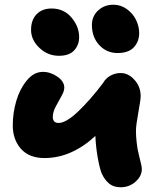

<svg xmlns="http://www.w3.org/2000/svg" viewBox="-20 -811 676 815"><path d="M479 -585.9Q432.6 -585.9 401.4 -619.6Q370.1 -653.3 370.1 -705.1Q370.1 -742.2 396.5 -766.6Q422.9 -791 460.9 -791Q493.2 -791 519 -772Q544.9 -752.9 557.9 -725.6Q570.8 -698.2 570.8 -670.9Q570.8 -634.8 548.3 -610.4Q525.9 -585.9 479 -585.9ZM230 -574.2Q182.6 -574.2 147.2 -607.9Q111.8 -641.6 111.8 -684.1Q111.8 -726.1 135.3 -750.5Q158.7 -774.9 199.2 -774.9Q251 -774.9 283.4 -736.6Q315.9 -698.2 315.9 -653.8Q315.9 -620.1 294.9 -597.2Q273.9 -574.2 230 -574.2ZM168.9 -140.1Q103.5 -140.1 68.8 -179.4Q34.2 -218.8 34.2 -278.8Q34.2 -330.6 48.8 -381.6Q63.5 -432.6 93.5 -469.2Q123.5 -505.9 162.1 -505.9Q194.3 -505.9 223.6 -485.6Q252.9 -465.3 252.9 -439Q252.9 -423.8 240.7 -402.6Q228.5 -381.3 216.3 -358.2Q204.1 -335 204.1 -314.9Q204.1 -289.1 229 -289.1Q260.3 -289.1 311.3 -337.4Q362.3 -385.7 417 -458Q428.7 -479 449 -490Q469.2 -501 492.2 -501Q524.9 -501 551 -471.9Q577.1 -442.9 577.1 -402.8Q577.1 -387.7 567.1 -333Q557.1 -278.3 557.1 -255.9Q557.1 -233.4 559.8 -209.7Q562.5 -186 564.7 -175Q566.9 -164.1 572.8 -139.6Q578.6 -115.2 579.1 -113.8Q582 -102.1 582 -92.8Q582 -63.5 555.4 -39.8Q528.8 -16.1 492.2 -16.1Q461.9 -16.1 442.9 -32Q423.8 -47.9 411.1 -76.2Q401.9 -100.6 394.3 -145Q386.7 -189.5 384.8 -233.9Q283.2 -140.1 168.9 -140.1Z"/></svg>

Font: Shantell Sans Irregular Bouncy
Style: Regular
Weight: 800
Designer: Stephen Nixon, Anya Danilova, Shantell Martin
Foundry: Arrow Type
Version: Version 1.006;[9816181b4]